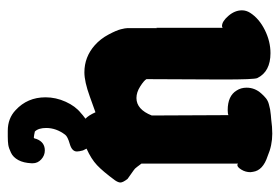

<svg xmlns="http://www.w3.org/2000/svg" viewBox="-140 -426 765 526"><g transform="rotate(90 243.0 -162.5)"><path d="M391.6 -6.8Q394.5 3.9 394.5 9.8Q394.5 23.4 374 29.3Q353.5 35.2 348.6 42Q330.1 66.4 330.1 93.8Q330.1 115.2 339.8 125Q342.8 126 349.6 127Q352.5 127 355.5 127.9Q358.4 127.9 359.4 124Q359.4 122.1 360.4 120.1Q369.1 97.7 391.6 97.7Q405.3 97.7 416 107.4Q426.8 117.2 426.8 130.9V133.8Q425.8 156.2 418 170.4Q410.2 184.6 397.9 190.4Q385.7 196.3 376.5 197.8Q367.2 199.2 353.5 199.2H337.9Q303.7 199.2 281.2 177.7Q246.1 145.5 246.1 95.7Q246.1 67.4 258.3 40.5Q270.5 13.7 289.1 -1Q293 -4.9 304.7 -13.7Q295.9 -21.5 287.1 -41Q284.2 -40 243.7 -25.4Q203.1 -10.7 177.7 -10.7Q135.7 -10.7 103.5 -39.1Q85.9 -54.7 74.2 -76.7Q62.5 -98.6 59.6 -110.8Q56.6 -123 56.6 -127.9V-210.9Q56.6 -208 55.7 -208V-389.6Q53.7 -387.7 50.8 -387.7Q38.1 -387.7 22.9 -405.3Q7.8 -422.9 7.8 -442.4Q7.8 -454.1 14.6 -464.8Q30.3 -489.3 61.5 -504.9Q92.8 -520.5 125 -520.5Q175.8 -520.5 193.4 -484.4Q197.3 -476.6 197.3 -389.6Q197.3 -361.3 196.8 -289.6Q196.3 -217.8 196.3 -180.7Q200.2 -173.8 216.3 -163.6Q232.4 -153.3 248 -153.3Q279.3 -153.3 295.9 -195.3L294.9 -405.3Q291 -403.3 281.2 -403.3Q242.2 -403.3 227.5 -427.7Q219.7 -439.5 219.7 -455.1Q219.7 -477.5 235.4 -495.1Q242.2 -502.9 249 -508.3Q255.9 -513.7 265.1 -516.1Q274.4 -518.6 279.3 -519.5Q284.2 -520.5 294.9 -521.5Q305.7 -522.5 306.6 -522.5Q327.1 -525.4 345.7 -525.4Q377.9 -525.4 407.2 -512.7Q446.3 -500 450.2 -472.7Q450.2 -471.7 450.7 -469.2Q451.2 -466.8 451.2 -465.8Q451.2 -452.1 444.3 -440.9Q437.5 -429.7 431.6 -429.7Q429.7 -429.7 427.7 -431.6V-167Q431.6 -162.1 436.5 -155.3Q441.4 -148.4 446.3 -145.5L469.7 -128.9Q479.5 -116.2 479.5 -109.4Q479.5 -103.5 473.6 -94.7Q449.2 -61.5 432.1 -45.4Q415 -29.3 386.7 -16.6Z"/></g></svg>

Font: Essays1743
Style: Bold
Weight: 700
Designer: Based on the typeface in a 1743 English translation of the essays of Montaigne.  PostScript/TrueType font designed by Jo
Version: Version 002.100